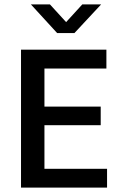

<svg xmlns="http://www.w3.org/2000/svg" viewBox="-20 -857 546 877"><path d="M76 -630H466V-544H183V-370H440V-285H183V-86H469V0H76ZM320 -706H241L121 -837H208L282 -756L356 -837H442Z"/></svg>

Font: Mukta Malar Medium
Style: Regular
Weight: 500
Designer: Aadarsh Rajan, Girish Dalvi, Yashodeep Gholap
Foundry: Ek Type
Version: Version 2.538;PS 1.000;hotconv 16.6.51;makeotf.lib2.5.65220;